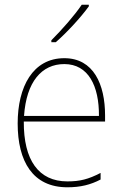

<svg xmlns="http://www.w3.org/2000/svg" viewBox="-20 -785 521 815"><path d="M357 -758V-765H327C296 -719 243 -659 198 -614V-606H217C264 -647 323 -711 357 -758ZM253 -538C119 -538 55 -416 55 -261C55 -100 119 10 266 10C322 10 365 -1 407 -23V-51C355 -24 319 -15 266 -15C144 -15 80 -105 81 -269H426V-295C426 -427 377 -538 253 -538ZM253 -513C355 -513 401 -420 400 -293H82C92 -438 157 -513 253 -513Z"/></svg>

Font: Noto Sans Lao SemiCondensed Thin
Style: Regular
Weight: 100
Width: 4
Designer: Monotype Design Team
Foundry: Monotype Imaging Inc.
Version: Version 2.003